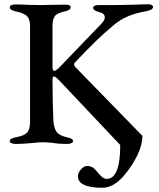

<svg xmlns="http://www.w3.org/2000/svg" viewBox="-20 -675 750 907"><path d="M703 -643Q703 -628 671 -622Q577 -607 519 -558Q472 -519 431 -479Q390 -439 333 -379Q330 -376 330 -371Q330 -364 337 -357L653 -33Q652 11 629 58Q606 105 575 143Q522 212 463 212Q406 212 377 198Q348 184 348 159Q348 141 362.5 125Q377 109 391 109Q418 109 436 133Q452 153 462.5 161.5Q473 170 484 170Q548 170 548 10L257 -298Q241 -314 234 -314Q228 -314 228 -295Q228 -206 232 -107Q234 -72 246.5 -53.5Q259 -35 294 -27Q310 -24 317.5 -19.5Q325 -15 325 -8Q325 -2 317 1.5Q309 5 296 5Q257 5 229 0Q222 0 209.5 -1.5Q197 -3 185 -3Q164 -3 128 1Q86 5 55 5Q43 5 34.5 1.5Q26 -2 26 -8Q26 -15 33.5 -19.5Q41 -24 57 -27Q95 -34 108.5 -49Q122 -64 122 -100V-551Q122 -584 108 -598.5Q94 -613 55 -621Q26 -627 26 -641Q26 -647 33.5 -650.5Q41 -654 52 -654Q79 -654 119 -652L175 -651Q207 -651 223 -652L289 -653Q314 -653 314 -641Q314 -627 285 -621Q249 -613 238.5 -598Q228 -583 228 -551V-358Q228 -352 230 -346Q232 -340 235 -340Q244 -340 261 -357L458 -562Q475 -579 475 -593Q475 -612 448 -618Q433 -622 426.5 -627Q420 -632 420 -639Q420 -645 427.5 -648Q435 -651 446 -651H505Q547 -651 617 -653L680 -655Q690 -655 696.5 -651.5Q703 -648 703 -643Z"/></svg>

Font: EB Garamond Medium
Style: Regular
Weight: 500
Designer: Georg Duffner and Octavio Pardo
Foundry: Georg Duffner
Version: Version 1.000